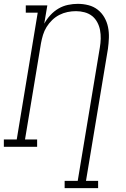

<svg xmlns="http://www.w3.org/2000/svg" viewBox="-35 -763 655 998"><path d="M301 215V177H369L484 -516Q488 -539 488.5 -562Q489 -585 485 -606.5Q481 -628 470.5 -647.5Q460 -667 443.5 -680Q427 -693 405 -699Q383 -705 360 -705Q338 -705 316 -700.5Q294 -696 273.5 -685.5Q253 -675 236 -658.5Q219 -642 207 -622.5Q195 -603 188.5 -581.5Q182 -560 178 -538L95 -38H158V0H-15V-38H52L161 -697H99V-735H211L195 -640Q208 -664 227 -684.5Q246 -705 269 -718.5Q292 -732 318 -737.5Q344 -743 369 -743Q398 -743 425 -736Q452 -729 473 -712.5Q494 -696 507.5 -672.5Q521 -649 526.5 -622Q532 -595 531 -566.5Q530 -538 526 -509L412 177H475V215Z"/></svg>

Font: Iosevka Etoile XLtObl
Style: Regular
Weight: 200
Italic angle: -9°
Designer: Belleve Invis
Foundry: Belleve Invis
Version: Version 15.5.2; ttfautohint (v1.8.4)